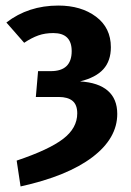

<svg xmlns="http://www.w3.org/2000/svg" viewBox="-20 -566 472 691"><path d="M379 -396Q379 -347 352 -317Q325 -287 268 -273Q334 -269 368 -239.5Q402 -210 402 -156Q402 -68 312 0Q222 68 54 105L40 12Q156 -27 207 -66Q258 -105 258 -158Q258 -189 241 -203Q224 -217 191 -217H109L117 -310H163Q238 -310 238 -382Q238 -447 172 -447Q142 -447 118 -438.5Q94 -430 67 -412L3 -485Q82 -546 190 -546Q272 -546 325.5 -506Q379 -466 379 -396Z"/></svg>

Font: Fira Sans Condensed SemiBold
Style: Regular
Weight: 600
Width: 3
Designer: bBox Type GmbH & Carrois Corporate GbR & Edenspiekermann AG
Foundry: bBox Type GmbH & Carrois Corporate GbR & Edenspiekermann AG
Version: Version 4.301